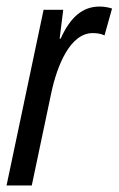

<svg xmlns="http://www.w3.org/2000/svg" viewBox="-20 -566 362 586"><path d="M0 0H77L136 -280C154 -366 194 -465 263 -465C277 -465 288 -463 299 -458L322 -540C309 -544 297 -546 284 -546C232 -546 195 -514 165 -448H162L173 -536H113Z"/></svg>

Font: Noto Sans ExtraCondensed
Style: Italic
Weight: 400
Width: 2
Italic angle: -12°
Designer: Monotype Design Team
Foundry: Monotype Imaging Inc.
Version: Version 2.013